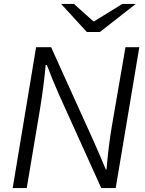

<svg xmlns="http://www.w3.org/2000/svg" viewBox="-20 -964 742 984"><path d="M165 -722H242L457 -247Q491 -171 522 -96H526Q536 -216 553 -316L623 -722H694L573 0H499L282 -480Q248 -557 220 -631H214Q206 -536 186 -411L117 0H45ZM293 -944H359L458 -855H463L607 -944H676L492 -800H425Z"/></svg>

Font: Nebula Sans Book
Style: Regular
Weight: 400
Italic angle: -9°
Designer: Paul D. Hunt for Adobe (as Source Sans)
Foundry: Nebula Entertainment & Broadcasting LLC
Version: Version 1.010